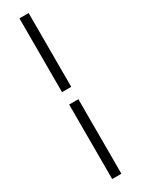

<svg xmlns="http://www.w3.org/2000/svg" viewBox="-289 -858 846 1156"><g transform="rotate(-30 134.5 -279.5)"><path d="M103 -325H167V-838H103ZM103 279H167V-239H103Z"/></g></svg>

Font: Noto Sans CJK JP Regular
Style: Regular
Weight: 400
Designer: Ryoko NISHIZUKA (kana & ideographs); Paul D. Hunt (Latin, Greek & Cyrillic); Wenlong ZHANG (bopomofo); Sandoll Communica
Foundry: Adobe Systems Incorporated
Version: Version 1.001;PS 1.001;hotconv 1.0.78;makeotf.lib2.5.61930